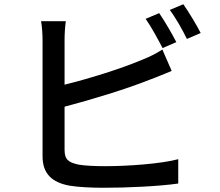

<svg xmlns="http://www.w3.org/2000/svg" viewBox="-20 -857 1040 907"><path d="M813 -658C793 -697 757 -759 732 -795L668 -768C695 -730 727 -670 748 -630ZM285 -353C411 -386 579 -437 686 -480C718 -491 758 -509 791 -522L747 -623C714 -602 683 -587 650 -574C553 -533 403 -486 285 -457V-667C285 -695 287 -731 291 -757H174C179 -731 181 -690 181 -667V-119C181 -35 227 5 308 20C350 27 410 30 472 30C582 30 732 23 822 10V-105C740 -83 583 -72 478 -72C430 -72 383 -74 353 -79C306 -89 285 -101 285 -149ZM782 -810C810 -773 842 -716 863 -673L928 -701C910 -737 872 -800 846 -837Z"/></svg>

Font: Noto Sans CJK KR Medium
Style: Regular
Weight: 500
Designer: Ryoko NISHIZUKA (kana & ideographs); Paul D. Hunt (Latin, Greek & Cyrillic); Wenlong ZHANG (bopomofo); Sandoll Communica
Foundry: Adobe Systems Incorporated
Version: Version 1.004;PS 1.004;hotconv 1.0.82;makeotf.lib2.5.63406